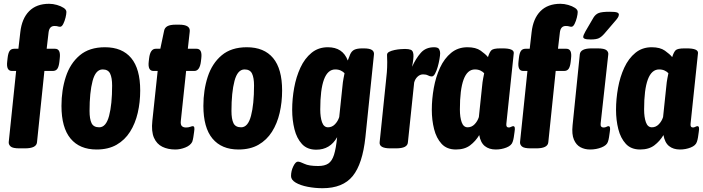

<svg xmlns="http://www.w3.org/2000/svg" viewBox="-20 -780 3706 1012"><path d="M83 2Q47 2 36 -8Q25 -18 26 -31L65 -406H43Q12 -406 18 -456L20 -474Q23 -501 31 -512Q39 -523 55 -523H77L87 -610Q95 -682 133.5 -721Q172 -760 239 -760Q259 -760 280 -754Q301 -748 315.5 -738.5Q330 -729 330 -717Q330 -706 325.5 -687.5Q321 -669 313.5 -654Q306 -639 297 -639Q290 -639 284.5 -641Q279 -643 267 -643Q240 -643 236 -609L226 -523H270Q301 -523 295 -473L293 -454Q290 -428 282 -417Q274 -406 258 -406H214L175 -30Q172 2 111 2Z M489 8Q400 8 352 -49.5Q304 -107 304 -222Q304 -305 327 -375.5Q350 -446 400.5 -488.5Q451 -531 533 -531Q624 -531 671.5 -474Q719 -417 719 -303Q719 -241 706 -185Q693 -129 665.5 -85.5Q638 -42 594.5 -17Q551 8 489 8ZM503 -109Q539 -109 555 -169.5Q571 -230 571 -329Q571 -370 560.5 -392Q550 -414 521 -414Q484 -414 468 -353.5Q452 -293 452 -195Q452 -153 462.5 -131Q473 -109 503 -109Z M904 8Q865 8 835.5 -6.5Q806 -21 791.5 -54Q777 -87 783 -143L811 -406H789Q758 -406 764 -456L766 -473Q772 -523 801 -523H825L845 -618Q848 -634 862.5 -642Q877 -650 906 -650H924Q985 -650 980 -613L970 -523H1016Q1047 -523 1041 -473L1039 -456Q1033 -406 1004 -406H961L933 -142Q931 -123 938.5 -115.5Q946 -108 960 -108Q973 -108 982.5 -111.5Q992 -115 996 -115Q1002 -115 1004 -108.5Q1006 -102 1003 -84Q1001 -70 999 -56.5Q997 -43 993 -32Q983 -13 956.5 -2.5Q930 8 904 8Z M1237 8Q1148 8 1100 -49.5Q1052 -107 1052 -222Q1052 -305 1075 -375.5Q1098 -446 1148.5 -488.5Q1199 -531 1281 -531Q1372 -531 1419.5 -474Q1467 -417 1467 -303Q1467 -241 1454 -185Q1441 -129 1413.5 -85.5Q1386 -42 1342.5 -17Q1299 8 1237 8ZM1251 -109Q1287 -109 1303 -169.5Q1319 -230 1319 -329Q1319 -370 1308.5 -392Q1298 -414 1269 -414Q1232 -414 1216 -353.5Q1200 -293 1200 -195Q1200 -153 1210.5 -131Q1221 -109 1251 -109Z M1680 212Q1640 212 1601.5 204.5Q1563 197 1538.5 182.5Q1514 168 1514 148Q1514 121 1526 96.5Q1538 72 1550 72Q1561 72 1584.5 83.5Q1608 95 1657 95Q1691 95 1710.5 82Q1730 69 1740.5 36Q1751 3 1757 -57Q1720 9 1647 9Q1599 9 1571.5 -21Q1544 -51 1532 -99Q1520 -147 1520 -201Q1520 -259 1530.5 -317Q1541 -375 1563.5 -423.5Q1586 -472 1622 -501.5Q1658 -531 1708 -531Q1787 -531 1813 -461Q1818 -472 1820.5 -480Q1823 -488 1825 -492Q1833 -511 1848 -518Q1863 -525 1890 -525H1897Q1928 -525 1940.5 -516.5Q1953 -508 1951 -492L1906 -57Q1891 84 1839 148Q1787 212 1680 212ZM1709 -109Q1730 -109 1745.5 -125Q1761 -141 1768 -163L1785 -325Q1787 -348 1790.5 -366Q1794 -384 1796 -394Q1789 -402 1776.5 -408Q1764 -414 1747 -414Q1668 -414 1668 -203Q1668 -162 1677.5 -135.5Q1687 -109 1709 -109Z M2038 2Q1978 2 1981 -30L2014 -349Q2017 -375 2019 -399Q2021 -423 2021 -453Q2021 -462 2020.5 -471Q2020 -480 2020 -491Q2020 -501 2031.5 -507Q2043 -513 2060 -516.5Q2077 -520 2092.5 -521Q2108 -522 2115 -522Q2134 -522 2145.5 -517.5Q2157 -513 2159 -493.5Q2161 -474 2152 -428Q2172 -472 2198 -501.5Q2224 -531 2268 -531Q2289 -531 2294.5 -521Q2300 -511 2300 -500Q2300 -489 2296.5 -468.5Q2293 -448 2287 -427Q2281 -406 2273 -391.5Q2265 -377 2256 -377Q2246 -377 2236 -382.5Q2226 -388 2210 -388Q2194 -388 2181 -376Q2168 -364 2163 -345L2130 -30Q2129 -14 2113.5 -6Q2098 2 2066 2Z M2383 8Q2335 8 2307.5 -22Q2280 -52 2268 -99.5Q2256 -147 2256 -201Q2256 -258 2266.5 -316.5Q2277 -375 2299.5 -423.5Q2322 -472 2358 -501.5Q2394 -531 2444 -531Q2488 -531 2513.5 -513Q2539 -495 2552 -479Q2560 -505 2570 -515Q2580 -525 2617 -525H2629Q2690 -525 2688 -500L2649 -129Q2646 -108 2662 -108Q2667 -108 2674 -111.5Q2681 -115 2685 -115Q2691 -115 2693 -108.5Q2695 -102 2692 -84Q2690 -69 2688 -56Q2686 -43 2682 -32Q2676 -13 2649.5 -2.5Q2623 8 2593 8Q2558 8 2535.5 -10Q2513 -28 2506 -68Q2487 -36 2458 -14Q2429 8 2383 8ZM2445 -109Q2466 -109 2481.5 -125Q2497 -141 2504 -163L2521 -325Q2523 -348 2526.5 -366Q2530 -384 2532 -394Q2525 -402 2512.5 -408Q2500 -414 2483 -414Q2404 -414 2404 -203Q2404 -162 2413.5 -135.5Q2423 -109 2445 -109Z M2778 2Q2742 2 2731 -8Q2720 -18 2721 -31L2760 -406H2738Q2707 -406 2713 -456L2715 -474Q2718 -501 2726 -512Q2734 -523 2750 -523H2772L2782 -610Q2790 -682 2828.5 -721Q2867 -760 2934 -760Q2954 -760 2975 -754Q2996 -748 3010.5 -738.5Q3025 -729 3025 -717Q3025 -706 3020.5 -687.5Q3016 -669 3008.5 -654Q3001 -639 2992 -639Q2985 -639 2979.5 -641Q2974 -643 2962 -643Q2935 -643 2931 -609L2921 -523H2965Q2996 -523 2990 -473L2988 -454Q2985 -428 2977 -417Q2969 -406 2953 -406H2909L2870 -30Q2867 2 2806 2Z M3090 8Q3062 8 3039.5 -4Q3017 -16 3005 -44Q2993 -72 2998 -120L3036 -493Q3039 -525 3099 -525H3129Q3165 -525 3176.5 -515.5Q3188 -506 3186 -492L3146 -130Q3143 -108 3162 -108Q3170 -108 3176.5 -111.5Q3183 -115 3187 -115Q3193 -115 3195 -108.5Q3197 -102 3194 -84Q3192 -70 3190 -56.5Q3188 -43 3184 -32Q3178 -14 3150.5 -3Q3123 8 3090 8ZM3094 -572Q3071 -572 3062.5 -575.5Q3054 -579 3054 -585Q3054 -594 3066 -615L3108 -687Q3119 -705 3136 -711.5Q3153 -718 3193 -718Q3222 -718 3232 -714.5Q3242 -711 3242 -703Q3242 -695 3235.5 -685.5Q3229 -676 3219 -665L3165 -602Q3150 -585 3136 -578.5Q3122 -572 3094 -572Z M3354 8Q3306 8 3278.5 -22Q3251 -52 3239 -99.5Q3227 -147 3227 -201Q3227 -258 3237.5 -316.5Q3248 -375 3270.5 -423.5Q3293 -472 3329 -501.5Q3365 -531 3415 -531Q3459 -531 3484.5 -513Q3510 -495 3523 -479Q3531 -505 3541 -515Q3551 -525 3588 -525H3600Q3661 -525 3659 -500L3620 -129Q3617 -108 3633 -108Q3638 -108 3645 -111.5Q3652 -115 3656 -115Q3662 -115 3664 -108.5Q3666 -102 3663 -84Q3661 -69 3659 -56Q3657 -43 3653 -32Q3647 -13 3620.5 -2.5Q3594 8 3564 8Q3529 8 3506.5 -10Q3484 -28 3477 -68Q3458 -36 3429 -14Q3400 8 3354 8ZM3416 -109Q3437 -109 3452.5 -125Q3468 -141 3475 -163L3492 -325Q3494 -348 3497.5 -366Q3501 -384 3503 -394Q3496 -402 3483.5 -408Q3471 -414 3454 -414Q3375 -414 3375 -203Q3375 -162 3384.5 -135.5Q3394 -109 3416 -109Z"/></svg>

Font: Asap Condensed
Style: Bold Italic
Weight: 700
Width: 3
Italic angle: -6°
Designer: Pablo Cosgaya
Foundry: Omnibus-Type
Version: Version 3.001; ttfautohint (v1.8.4.7-5d5b)